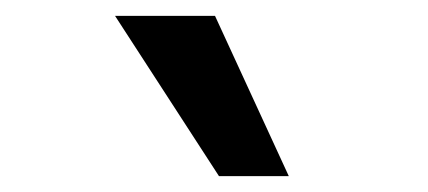

<svg xmlns="http://www.w3.org/2000/svg" viewBox="-20 -780 540 242"><path d="M256 -558 125 -760H251L344 -558Z"/></svg>

Font: Nunito Sans 10pt
Style: Bold Italic
Weight: 700
Italic angle: -9°
Designer: Vernon Adams
Foundry: Vernon Adams
Version: Version 3.101;gftools[0.9.27]